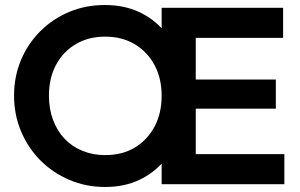

<svg xmlns="http://www.w3.org/2000/svg" viewBox="-20 -734 1195 765"><path d="M399 11Q323 11 257 -17Q191 -45 141.5 -94.5Q92 -144 64 -210.5Q36 -277 36 -353Q36 -429 63.5 -494.5Q91 -560 140.5 -609.5Q190 -659 255.5 -686.5Q321 -714 397 -714Q474 -714 533.5 -686.5Q593 -659 634.5 -609.5Q676 -560 697.5 -494Q719 -428 719 -352Q719 -276 697.5 -210Q676 -144 635 -94.5Q594 -45 534.5 -17Q475 11 399 11ZM399 -116Q467 -116 517 -146Q567 -176 595.5 -229Q624 -282 624 -353Q624 -422 595.5 -475Q567 -528 516.5 -558Q466 -588 399 -588Q333 -588 282.5 -558.5Q232 -529 203.5 -476Q175 -423 175 -353Q175 -300 191.5 -256Q208 -212 237.5 -181Q267 -150 308.5 -133Q350 -116 399 -116ZM624 0V-703H760V0ZM724 0V-120H1113V0ZM724 -301V-417H1079V-301ZM724 -583V-703H1108V-583Z"/></svg>

Font: Outfit SemiBold
Style: Regular
Weight: 600
Designer: Rodrigo Fuenzalida
Foundry: fragTYPE
Version: Version 1.100;gftools[0.9.27]